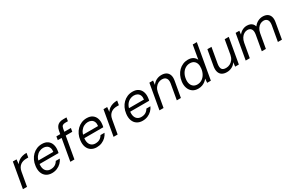

<svg xmlns="http://www.w3.org/2000/svg" viewBox="156 -2064 5152 3420"><g transform="rotate(-30 2731.5 -354.0)"><path d="M25 0 116 -517H192L182 -423Q205 -458 237.5 -481.5Q270 -505 312 -517Q354 -529 404 -529L389 -441H346Q314 -441 284.5 -433Q255 -425 229.5 -407Q204 -389 185.5 -359Q167 -329 159 -282L109 0Z M620 12Q553 12 505.5 -19.5Q458 -51 437 -108.5Q416 -166 426 -244Q433 -306 458 -358.5Q483 -411 521.5 -449Q560 -487 609.5 -508Q659 -529 716 -529Q789 -529 833.5 -497.5Q878 -466 896 -413Q914 -360 906 -297Q905 -284 902.5 -269.5Q900 -255 896 -240H487L498 -305H826Q833 -355 819 -389Q805 -423 775 -440.5Q745 -458 703 -458Q661 -458 621 -438Q581 -418 552.5 -379Q524 -340 513 -282L508 -254Q498 -191 511.5 -147.5Q525 -104 557 -81.5Q589 -59 632 -59Q687 -59 724 -81.5Q761 -104 783 -144H866Q846 -99 810.5 -64Q775 -29 726.5 -8.5Q678 12 620 12Z M1000 0 1102 -582Q1111 -630 1132.5 -660.5Q1154 -691 1188 -705.5Q1222 -720 1268 -720H1336L1324 -648H1269Q1232 -648 1212.5 -632.5Q1193 -617 1186 -579L1084 0ZM999 -446 1011 -517H1310L1297 -446Z M1540 12Q1473 12 1425.5 -19.5Q1378 -51 1357 -108.5Q1336 -166 1346 -244Q1353 -306 1378 -358.5Q1403 -411 1441.5 -449Q1480 -487 1529.5 -508Q1579 -529 1636 -529Q1709 -529 1753.5 -497.5Q1798 -466 1816 -413Q1834 -360 1826 -297Q1825 -284 1822.5 -269.5Q1820 -255 1816 -240H1407L1418 -305H1746Q1753 -355 1739 -389Q1725 -423 1695 -440.5Q1665 -458 1623 -458Q1581 -458 1541 -438Q1501 -418 1472.5 -379Q1444 -340 1433 -282L1428 -254Q1418 -191 1431.5 -147.5Q1445 -104 1477 -81.5Q1509 -59 1552 -59Q1607 -59 1644 -81.5Q1681 -104 1703 -144H1786Q1766 -99 1730.5 -64Q1695 -29 1646.5 -8.5Q1598 12 1540 12Z M1889 0 1980 -517H2056L2046 -423Q2069 -458 2101.5 -481.5Q2134 -505 2176 -517Q2218 -529 2268 -529L2253 -441H2210Q2178 -441 2148.5 -433Q2119 -425 2093.5 -407Q2068 -389 2049.5 -359Q2031 -329 2023 -282L1973 0Z M2484 12Q2417 12 2369.5 -19.5Q2322 -51 2301 -108.5Q2280 -166 2290 -244Q2297 -306 2322 -358.5Q2347 -411 2385.5 -449Q2424 -487 2473.5 -508Q2523 -529 2580 -529Q2653 -529 2697.5 -497.5Q2742 -466 2760 -413Q2778 -360 2770 -297Q2769 -284 2766.5 -269.5Q2764 -255 2760 -240H2351L2362 -305H2690Q2697 -355 2683 -389Q2669 -423 2639 -440.5Q2609 -458 2567 -458Q2525 -458 2485 -438Q2445 -418 2416.5 -379Q2388 -340 2377 -282L2372 -254Q2362 -191 2375.5 -147.5Q2389 -104 2421 -81.5Q2453 -59 2496 -59Q2551 -59 2588 -81.5Q2625 -104 2647 -144H2730Q2710 -99 2674.5 -64Q2639 -29 2590.5 -8.5Q2542 12 2484 12Z M2833 0 2924 -517H3000L2990 -432Q3020 -478 3069 -503.5Q3118 -529 3175 -529Q3234 -529 3273 -505Q3312 -481 3327.5 -435Q3343 -389 3331 -322L3274 0H3190L3245 -313Q3257 -384 3230 -420.5Q3203 -457 3143 -457Q3103 -457 3067 -438Q3031 -419 3005 -382.5Q2979 -346 2969 -293L2917 0Z M3627 12Q3559 12 3512 -22Q3465 -56 3444.5 -115Q3424 -174 3434 -247Q3442 -309 3466.5 -360.5Q3491 -412 3529 -449.5Q3567 -487 3616 -508Q3665 -529 3719 -529Q3783 -529 3823.5 -503.5Q3864 -478 3883 -434L3933 -720H4017L3890 0H3814L3821 -83Q3802 -59 3774.5 -37Q3747 -15 3710 -1.5Q3673 12 3627 12ZM3651 -61Q3703 -61 3745 -87.5Q3787 -114 3814.5 -161.5Q3842 -209 3850 -271Q3858 -328 3844.5 -369.5Q3831 -411 3799 -433.5Q3767 -456 3719 -456Q3669 -456 3626.5 -430.5Q3584 -405 3556 -358Q3528 -311 3520 -249Q3512 -192 3526.5 -149.5Q3541 -107 3573 -84Q3605 -61 3651 -61Z M4216 12Q4156 12 4117 -12.5Q4078 -37 4063.5 -85Q4049 -133 4061 -202L4117 -517H4201L4146 -204Q4134 -134 4154 -97Q4174 -60 4241 -60Q4283 -60 4320.5 -79Q4358 -98 4385 -134.5Q4412 -171 4422 -224L4473 -517H4557L4466 0H4390L4400 -86Q4371 -39 4322 -13.5Q4273 12 4216 12Z M4607 0 4698 -517H4774L4766 -442Q4796 -483 4840 -506Q4884 -529 4931 -529Q4969 -529 4998 -518.5Q5027 -508 5047 -486Q5067 -464 5076 -432Q5109 -479 5158 -504Q5207 -529 5257 -529Q5314 -529 5352 -506Q5390 -483 5405.5 -437Q5421 -391 5408 -321L5352 0H5269L5324 -312Q5336 -385 5311.5 -421Q5287 -457 5234 -457Q5199 -457 5166 -438.5Q5133 -420 5108.5 -383.5Q5084 -347 5074 -295L5022 0H4938L4993 -312Q5005 -385 4980.5 -421Q4956 -457 4903 -457Q4868 -457 4834.5 -437.5Q4801 -418 4776.5 -380Q4752 -342 4742 -288L4691 0Z"/></g></svg>

Font: DM Sans 11pt
Style: Italic
Weight: 400
Italic angle: -10°
Version: Version 4.004;gftools[0.9.30]